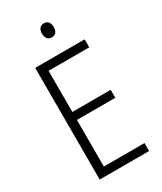

<svg xmlns="http://www.w3.org/2000/svg" viewBox="-223 -984 897 1063"><g transform="rotate(-30 225.5 -452.0)"><path d="M84 0V-714H400V-663H140V-400H385V-349H140V-51H400V0ZM286 -859Q286 -838 276.5 -826Q267 -814 249 -814Q231 -814 221 -826.5Q211 -839 211 -859Q211 -880 221 -892Q231 -904 249 -904Q267 -904 276.5 -892Q286 -880 286 -859Z"/></g></svg>

Font: Noto Sans Display Light Narrow
Style: Regular
Weight: 300
Width: 4
Designer: Monotype Design team
Foundry: Monotype Imaging Inc.
Version: Version 1.000